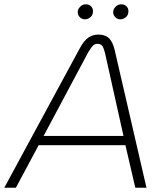

<svg xmlns="http://www.w3.org/2000/svg" viewBox="-56 -874 746 894"><path d="M-36 0 316 -650Q335 -685 355.5 -699Q376 -713 402 -713Q434 -713 451.5 -696Q469 -679 478 -641L626 0H574L528 -198H124L18 0ZM147 -241H519L433 -627Q428 -648 421 -659Q414 -670 398 -670Q384 -670 375 -659.5Q366 -649 355 -631ZM505 -784Q490 -784 480.5 -794Q471 -804 471 -818Q471 -831 482 -842.5Q493 -854 509 -854Q523 -854 532.5 -845Q542 -836 542 -822Q542 -803 529.5 -793.5Q517 -784 505 -784ZM340 -784Q325 -784 315.5 -794Q306 -804 306 -818Q306 -831 317 -842.5Q328 -854 344 -854Q358 -854 367.5 -845Q377 -836 377 -822Q377 -803 364.5 -793.5Q352 -784 340 -784Z"/></svg>

Font: MuseoModerno Thin ExtraLight
Style: Italic
Weight: 250
Italic angle: -9°
Version: Version 1.003